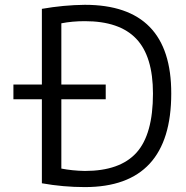

<svg xmlns="http://www.w3.org/2000/svg" viewBox="-20 -760 765 790"><path d="M35.2 -351.6V-412.1H152.3V-723.6Q242.2 -739.3 329.1 -740.2Q685.5 -740.2 684.6 -375Q684.6 9.8 329.1 9.8Q240.2 9.8 152.3 -5.9V-351.6ZM232.4 -412.1H415V-351.6H232.4V-66.4Q277.3 -57.6 329.1 -56.6Q473.6 -56.6 541.5 -131.8Q609.4 -207 609.4 -375Q609.4 -528.3 540.5 -600.6Q471.7 -672.9 329.1 -672.9Q277.3 -672.9 232.4 -664.1Z"/></svg>

Font: Mgen+ 1c regular
Style: Regular
Weight: 400
Designer: [Source Han Sans]
Ryoko NISHIZUKA  (kana & ideographs); Paul D. Hunt (Latin, Greek & Cyrillic); Wenlong ZHANG  (bopomofo
Version: Version 1.059.20150602